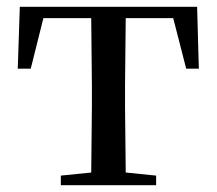

<svg xmlns="http://www.w3.org/2000/svg" viewBox="-20 -542 635 562"><path d="M246 0H437V-28L348 -37L346 -230V-292L348 -489H487L525 -341H562L557 -522H38L32 -341H70L107 -489H247L249 -292V-230L247 -37L158 -28V0Z"/></svg>

Font: Noto Serif JP Medium
Style: Regular
Weight: 500
Designer: Ryoko NISHIZUKA 西塚涼子 (kana & ideographs); Frank Grießhammer (Latin, Greek & Cyrillic); Wenlong ZHANG 张文龙 (bopomofo); San
Foundry: Adobe
Version: Version 2.001;hotconv 1.1.0;makeotfexe 2.6.0